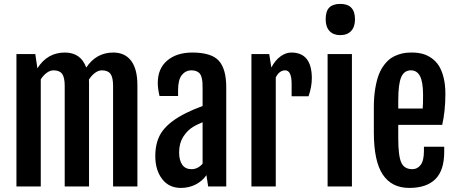

<svg xmlns="http://www.w3.org/2000/svg" viewBox="-20 -947 2323 975"><path d="M63.5 0V-672.4H159.2L169.9 -600.6V-600.1Q220.2 -680.2 309.6 -680.2Q390.1 -680.2 418 -604Q468.8 -680.2 555.2 -680.2Q614.3 -680.2 646 -638.2Q677.7 -596.2 677.7 -515.1V0H554.2V-510.7Q554.2 -554.2 541 -572Q527.8 -589.8 497.1 -589.8Q480.5 -589.8 463.1 -577.4Q445.8 -564.9 431.6 -543Q432.1 -537.1 432.1 -525.4V0H308.6V-510.7Q308.6 -554.2 295.4 -572Q282.2 -589.8 251.5 -589.8Q234.9 -589.8 217.8 -577.6Q200.7 -565.4 187 -543.9V0Z M898.4 7.3Q837.9 7.3 803.2 -38.1Q768.6 -83.5 768.6 -154.3Q768.6 -233.9 806.6 -283.7Q844.7 -333.5 925.8 -373.5Q960.9 -391.1 1008.8 -408.7V-497.6Q1008.8 -515.6 1008.1 -527.3Q1007.3 -539.1 1004.2 -552.2Q1001 -565.4 995.1 -572.8Q989.3 -580.1 978.5 -585Q967.8 -589.8 952.6 -589.8Q922.9 -589.8 903.6 -566.2Q884.3 -542.5 884.3 -488.8V-459.5H790Q781.2 -497.6 781.2 -525.9Q781.2 -599.1 829.3 -639.6Q877.4 -680.2 956.5 -680.2Q1053.7 -680.2 1091.3 -638.4Q1128.9 -596.7 1128.9 -503.4V0H1037.1L1028.3 -57.6Q1007.8 -27.8 973.9 -10.3Q939.9 7.3 898.4 7.3ZM953.1 -87.9Q984.4 -87.9 1008.8 -115.7V-326.2Q974.6 -312 960.4 -302.7Q930.2 -284.2 909.9 -251.5Q889.6 -218.8 889.6 -173.3Q889.6 -133.3 905.3 -110.6Q920.9 -87.9 953.1 -87.9Z M1256.8 0V-672.4H1347.2L1357.9 -604Q1377.4 -641.1 1404.3 -660.6Q1431.2 -680.2 1459.5 -680.2Q1563.5 -680.2 1563.5 -549.3Q1563.5 -506.8 1546.9 -458H1460.9V-520.5Q1460.9 -589.8 1428.2 -589.8Q1398.4 -589.8 1380.4 -553.7V0Z M1707.5 -768.6Q1672.9 -768.6 1653.3 -789.6Q1633.8 -810.5 1633.8 -849.1Q1633.8 -891.1 1652.6 -909.2Q1671.4 -927.2 1708 -927.2Q1782.7 -927.2 1782.7 -849.1Q1782.7 -811 1763.2 -789.8Q1743.7 -768.6 1707.5 -768.6ZM1643.6 0V-672.4H1767.1V0Z M2058.1 7.3Q1969.2 7.3 1923.8 -60.5Q1878.4 -128.4 1878.4 -275.4V-402.3Q1878.4 -455.6 1885.7 -498.5Q1893.1 -541.5 1904.3 -569.8Q1915.5 -598.1 1932.4 -619.4Q1949.2 -640.6 1965.8 -651.9Q1982.4 -663.1 2002.9 -669.9Q2023.4 -676.8 2038.8 -678.5Q2054.2 -680.2 2072.3 -680.2Q2100.1 -680.2 2124 -674.1Q2147.9 -668 2170.2 -652.8Q2192.4 -637.7 2207.8 -614.3Q2223.1 -590.8 2232.4 -554.2Q2241.7 -517.6 2241.7 -470.2Q2241.7 -383.8 2225.6 -313H2002.4V-244.6Q2002.4 -155.8 2017.6 -121.8Q2032.7 -87.9 2074.2 -87.9Q2099.6 -87.9 2116.2 -109.6Q2132.8 -131.3 2132.8 -180.7V-201.7H2235.8V-175.8Q2235.8 -82 2190.9 -37.4Q2146 7.3 2058.1 7.3ZM2002.4 -396H2126.5Q2128.4 -415 2128.4 -464.8Q2128.4 -530.3 2113 -560.1Q2097.7 -589.8 2066.4 -589.8Q2032.7 -589.8 2017.6 -555.7Q2002.4 -521.5 2002.4 -437Z"/></svg>

Font: FjallaOne
Style: Regular
Weight: 400
Designer: Irina Smirnova
Foundry: Irina Smirnova
Version: Version 1.001